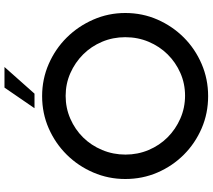

<svg xmlns="http://www.w3.org/2000/svg" viewBox="-66 -875 949 857"><g transform="rotate(-90 408.5 -446.5)"><path d="M354 -767Q377 -800 400 -834Q423 -868 446 -901H538L419 -767ZM671 -362Q671 -417 650.5 -465.5Q630 -514 594 -550Q558 -586 510.5 -607Q463 -628 409 -628Q355 -628 307 -607Q259 -586 223.5 -550Q188 -514 167.5 -465Q147 -416 147 -361Q147 -306 167.5 -257.5Q188 -209 224 -173Q260 -137 308 -116Q356 -95 410 -95Q464 -95 511.5 -116Q559 -137 594.5 -173Q630 -209 650.5 -257.5Q671 -306 671 -362ZM38 -362Q38 -437 67 -504.5Q96 -572 146.5 -623Q197 -674 264 -703.5Q331 -733 408 -733Q484 -733 551.5 -703.5Q619 -674 669.5 -623Q720 -572 749.5 -504.5Q779 -437 779 -362Q779 -285 749.5 -218Q720 -151 669.5 -100.5Q619 -50 551.5 -21Q484 8 408 8Q331 8 264 -21Q197 -50 146.5 -100.5Q96 -151 67 -218Q38 -285 38 -362Z"/></g></svg>

Font: JosefinSans
Style: SemiBold
Weight: 600
Designer: Santiago Orozco
Foundry: Typemade
Version: Version 1.0 ; ttfautohint (v1.3)